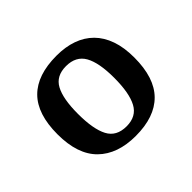

<svg xmlns="http://www.w3.org/2000/svg" viewBox="-90 -838 577 577"><g transform="rotate(-45 198.5 -549.5)"><path d="M122.1 -549.8Q122.1 -484.9 139.2 -452.4Q156.2 -419.9 199.2 -419.9Q241.2 -419.9 258.5 -452.4Q275.9 -484.9 275.9 -549.8Q275.9 -613.8 258.1 -645.3Q240.2 -676.8 198.2 -676.8Q156.2 -676.8 139.2 -645.3Q122.1 -613.8 122.1 -549.8ZM361.8 -549.8Q361.8 -463.9 320.3 -421.9Q278.8 -379.9 198.2 -379.9Q121.1 -379.9 78.1 -422.1Q35.2 -464.4 35.2 -549.8Q35.2 -635.7 76.7 -677.5Q118.2 -719.2 200.2 -719.2Q237.8 -719.2 267.6 -708.7Q297.4 -698.2 318.4 -677.2Q339.4 -656.2 350.6 -624.5Q361.8 -592.8 361.8 -549.8Z"/></g></svg>

Font: Droid-TTFautohint Serif
Style: Regular
Weight: 400
Foundry: Ascender Corporation
Version: Version 1.00; ttfautohint (v1.00rc1.4-1a1c-dirty) -l 8 -r 50